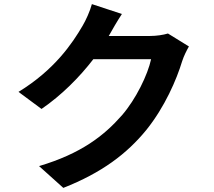

<svg xmlns="http://www.w3.org/2000/svg" viewBox="-20 -848 1040 934"><path d="M573 -780 427 -828C418 -794 397 -748 382 -723C332 -637 245 -508 70 -401L182 -318C280 -385 367 -473 434 -560H715C699 -485 641 -365 573 -287C486 -188 375 -101 170 -40L288 66C476 -8 597 -100 692 -216C782 -328 839 -461 866 -550C874 -575 888 -603 899 -622L797 -685C774 -678 741 -673 710 -673H509C510 -675 511 -676 512 -678C524 -700 550 -745 573 -780Z"/></svg>

Font: Noto Sans HK
Style: Bold
Weight: 700
Designer: Ryoko NISHIZUKA 西塚涼子 (kana, bopomofo & ideographs); Paul D. Hunt (Latin, Greek & Cyrillic); Sandoll Communications 산돌커뮤니
Foundry: Adobe
Version: Version 2.002;hotconv 1.0.116;makeotfexe 2.5.65601